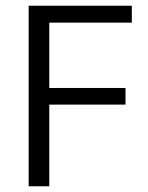

<svg xmlns="http://www.w3.org/2000/svg" viewBox="-20 -650 515 670"><path d="M440 -630V-571H152V-343H418V-285H152V0H80V-630Z"/></svg>

Font: Mukta Malar Light
Style: Regular
Weight: 300
Designer: Aadarsh Rajan, Girish Dalvi, Yashodeep Gholap
Foundry: Ek Type
Version: Version 2.538;PS 1.000;hotconv 16.6.51;makeotf.lib2.5.65220;